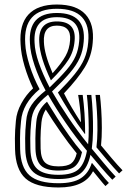

<svg xmlns="http://www.w3.org/2000/svg" viewBox="-20 -829 614 858"><path d="M241.5 8.8Q139 8.8 94.2 -31.5Q49.5 -71.8 47.2 -162Q46.5 -190.8 46.6 -210.4Q46.8 -230 47.8 -247.9Q48.8 -265.8 51 -289.2Q54.2 -328.2 75.5 -367.1Q96.8 -406 127.8 -434.2Q105.2 -480.8 89.6 -533.8Q74 -586.8 72 -632Q65.8 -719.5 107.1 -764.1Q148.5 -808.8 234 -808.8Q321.5 -808.8 362 -764.8Q402.5 -720.8 394.2 -637.5Q389.5 -578.8 359 -528.4Q328.5 -478 266 -411.8Q280 -383 300.8 -348.1Q321.5 -313.2 340.5 -283.8L341.8 -284.5Q341.2 -313.5 337.2 -348Q333.2 -382.5 329.2 -404.8H349.5Q354.5 -367.2 357.5 -323.5Q360.5 -279.8 360.5 -231L359 -230.5Q324.5 -275.8 293.1 -325.4Q261.8 -375 238.8 -415.5Q285.2 -462.2 313.9 -497.8Q342.5 -533.2 356.8 -566.4Q371 -599.5 374.2 -639.8Q388.5 -789.8 234 -789.8Q81.8 -789.8 92.8 -633.8Q94.5 -593.2 112.2 -536.8Q130 -480.2 157 -430.5Q80.2 -366.2 74 -287.8Q71.8 -264.8 70.6 -247.4Q69.5 -230 69.5 -210.6Q69.5 -191.2 70 -162.5Q72 -80.8 111.8 -45.5Q151.5 -10.2 241.5 -10.2Q307 -10.2 341.2 -32.5Q375.5 -54.8 389.8 -99.8L391.8 -100.2Q410 -78.8 430 -53.6Q450 -28.5 466.5 -11.5L451.2 2.5Q439.2 -10.5 425.1 -28.1Q411 -45.8 396.5 -63.2L395 -62.8Q359 8.8 241.5 8.8ZM241.5 -29Q163.2 -29 129 -60Q94.8 -91 93 -163Q92.2 -192 92.4 -211Q92.5 -230 93.5 -247Q94.5 -264 96.8 -286.5Q99.8 -328.8 121.1 -360.4Q142.5 -392 183.8 -424.5Q153.5 -480 134.5 -536.6Q115.5 -593.2 113.8 -635.8Q104.5 -771 234 -771Q366 -771 354 -642.5Q350.8 -602.5 336.5 -570.4Q322.2 -538.2 292.4 -503.4Q262.5 -468.5 212.5 -420.2Q243 -367 285 -304.5Q327 -242 373.8 -184.2Q376.8 -215.2 376.5 -256Q376.2 -296.8 373.9 -336.5Q371.5 -376.2 368.2 -404.8H388.2Q392 -370.5 394.1 -327.9Q396.2 -285.2 395.6 -242.4Q395 -199.5 390.2 -164.5Q413.8 -136 443 -101Q472.2 -66 496.8 -39.8L481.8 -25.8Q459.2 -48.8 433 -79.5Q406.8 -110.2 384.2 -137.2Q372 -79.2 340.1 -54.1Q308.2 -29 241.5 -29ZM201.8 -438.2Q249.2 -483.8 277.1 -516.2Q305 -548.8 317.9 -578.4Q330.8 -608 333.8 -644.8Q343.5 -752.2 234 -752.2Q127 -752.2 134.5 -637.5Q136 -598.5 153.4 -548.1Q170.8 -497.8 201.8 -438.2ZM207.5 -469.8Q158 -573.8 155.5 -639.8Q149.5 -733.2 234 -733.2Q321 -733.2 313.5 -647.5Q310 -599.5 285.5 -561.2Q261 -523 207.5 -469.8ZM215 -501.8Q255.2 -546.8 273 -578.8Q290.8 -610.8 293.2 -649.8Q298.5 -714.5 234 -714.5Q172.2 -714.5 176.2 -641.5Q177.8 -588 215 -501.8ZM241.5 -47.8Q304.8 -47.8 331.5 -73Q358.2 -98.2 368.5 -155.2Q318.2 -215 273.4 -280.6Q228.5 -346.2 194.8 -406Q156 -374.8 139.1 -348Q122.2 -321.2 119.5 -285Q117.5 -263.2 116.4 -246.6Q115.2 -230 115.2 -211.1Q115.2 -192.2 115.8 -163.8Q117.2 -101 146.1 -74.4Q175 -47.8 241.5 -47.8ZM512.2 -54Q489 -78.2 461.2 -111Q433.5 -143.8 411 -170.8Q415.2 -205.2 415.5 -247.6Q415.8 -290 413.1 -331.6Q410.5 -373.2 406.8 -404.8H426.5Q429.8 -377.8 432.4 -338.6Q435 -299.5 435.1 -257.4Q435.2 -215.2 431.5 -179Q453 -153 479.2 -121.9Q505.5 -90.8 527.5 -68ZM241.5 -66.8Q186.8 -66.8 163.4 -88.9Q140 -111 138.5 -164.2Q138 -192.5 138.1 -211Q138.2 -229.5 139.2 -245.9Q140.2 -262.2 142.2 -283.8Q144.8 -312.5 156.6 -334.2Q168.5 -356 190 -374.5Q209.2 -342.8 235.1 -302.5Q261 -262.2 289.8 -221.8Q318.5 -181.2 346.5 -149Q337 -104 314.6 -85.4Q292.2 -66.8 241.5 -66.8ZM241.5 -85.5Q280.2 -85.5 297.8 -98.4Q315.2 -111.2 322.8 -143.8Q286.2 -188.2 250.4 -239.8Q214.5 -291.2 184.5 -339.5Q168.2 -313.5 165.2 -282.2Q163.2 -261 162.2 -245Q161.2 -229 161.1 -210.9Q161 -192.8 161.5 -164.8Q162.8 -121.2 180.6 -103.4Q198.5 -85.5 241.5 -85.5Z"/></svg>

Font: Big Shoulders Inline Text
Style: Bold
Weight: 700
Designer: Patric King
Foundry: XO Type Co
Version: Version 1.000